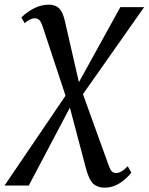

<svg xmlns="http://www.w3.org/2000/svg" viewBox="-74 -574 654 844"><path d="M386.5 251Q355 251 336.2 234Q317.5 217 304 167L229.5 -115L217 -144.5L114.5 -454.5Q107 -477.5 99.2 -485.5Q91.5 -493.5 79 -493.5Q68 -493.5 56.8 -487.8Q45.5 -482 34.5 -472L20 -497.5Q47 -523.5 77.8 -538.5Q108.5 -553.5 140.5 -553.5Q169.5 -553.5 185.8 -537.5Q202 -521.5 211 -482.5L277 -194.5L287 -170L403.5 152.5Q411 173.5 418.2 180Q425.5 186.5 437 186.5Q447.5 186.5 460.2 179.2Q473 172 487.5 157L503.5 185Q478.5 215.5 449 233.2Q419.5 251 386.5 251ZM-54 241.5 225 -169.5 263 -195 455 -542.5H559.5L282.5 -148.5L242 -117.5L52.5 241.5Z"/></svg>

Font: Merriweather 48pt
Style: Italic
Weight: 400
Italic angle: -7.8°
Version: Version 2.101